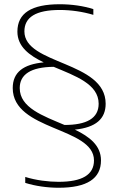

<svg xmlns="http://www.w3.org/2000/svg" viewBox="-20 -721 558 905"><path d="M62 -572C62 -501 118 -460 186 -427C91 -418 40 -381 40 -306C40 -104 423 -123 423 35C423 103 367 136 256 136C209 136 150 129 99 113V141C146 156 204 164 256 164C390 164 456 121 456 35C456 -36 401 -77 333 -110C432 -120 478 -161 478 -232C478 -434 95 -415 95 -573C95 -640 149 -674 262 -674C314 -674 370 -666 420 -651V-678C374 -693 317 -701 262 -701C128 -701 62 -659 62 -572ZM73 -306C73 -370 125 -405 233 -406C335 -363 445 -325 445 -232C445 -163 388 -132 284 -132C183 -175 73 -213 73 -306Z"/></svg>

Font: LT Wave Text Thin
Style: Regular
Weight: 100
Designer: Daniel Lyons
Version: Version 2.5 (Glyphs App)